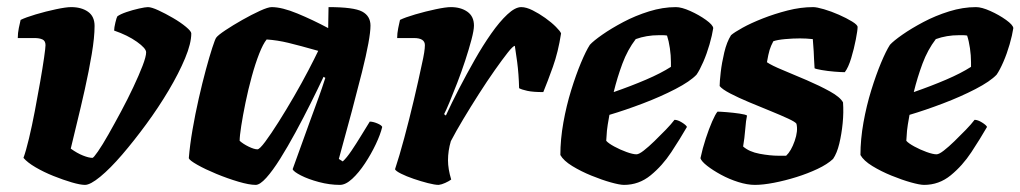

<svg xmlns="http://www.w3.org/2000/svg" viewBox="-20 -520 2870 540"><path d="M219 0Q206 0 182 -7Q158 -14 130.5 -25Q103 -36 80 -49.5Q57 -63 46 -76Q53 -95 61.5 -130.5Q70 -166 78 -208Q86 -250 93 -290Q100 -330 104 -358Q108 -386 108 -393Q108 -405 99.5 -409Q91 -413 77 -413H30Q30 -427 33 -441.5Q36 -456 38 -464Q52 -471 80.5 -479.5Q109 -488 137.5 -494Q166 -500 180 -500Q209 -500 227.5 -487Q246 -474 246 -447Q246 -415 238 -367.5Q230 -320 218.5 -268.5Q207 -217 196 -172.5Q185 -128 179 -102Q197 -89 213.5 -82.5Q230 -76 240 -76Q243 -76 255.5 -94Q268 -112 285 -142Q302 -172 320.5 -206.5Q339 -241 355 -275Q371 -309 381 -335Q391 -361 391 -373Q391 -384 365 -402.5Q339 -421 301 -434Q301 -442 304.5 -456.5Q308 -471 310 -474Q318 -480 335.5 -486Q353 -492 371 -496Q389 -500 396 -500Q406 -500 425.5 -491Q445 -482 466.5 -469.5Q488 -457 503 -444.5Q518 -432 518 -426Q518 -398 500.5 -356Q483 -314 454.5 -266Q426 -218 391.5 -171Q357 -124 323.5 -85Q290 -46 262 -23Q234 0 219 0Z M699 0Q681 0 650.5 -9Q620 -18 588.5 -31Q557 -44 535 -56.5Q513 -69 511 -75Q514 -112 521.5 -155.5Q529 -199 539 -243Q549 -287 559 -324Q569 -361 577 -385.5Q585 -410 588 -414Q593 -421 614 -435Q635 -449 661.5 -464Q688 -479 711 -489.5Q734 -500 744 -500Q773 -500 816.5 -482Q860 -464 903 -441L904 -500Q975 -500 998.5 -487.5Q1022 -475 1022 -448Q1022 -413 998 -317Q974 -221 933 -73L944 -66Q955 -76 968.5 -96Q982 -116 996 -139Q1010 -162 1020 -178Q1029 -178 1041 -173Q1053 -168 1055 -163Q1050 -142 1037 -114.5Q1024 -87 1006.5 -60.5Q989 -34 970.5 -17Q952 0 936 0Q907 0 877 -8Q847 -16 826.5 -26.5Q806 -37 803 -44L851 -177Q858 -196 864 -212.5Q870 -229 877.5 -249.5Q885 -270 895 -301L890 -304Q874 -270 853.5 -229Q833 -188 811 -147.5Q789 -107 768 -73.5Q747 -40 729 -20Q711 0 699 0ZM704 -100Q710 -100 726 -121.5Q742 -143 763.5 -177Q785 -211 807 -249Q829 -287 847 -321.5Q865 -356 875 -377Q822 -392 791 -399.5Q760 -407 730 -409Q720 -397 709 -369Q698 -341 688 -304.5Q678 -268 670.5 -231.5Q663 -195 658.5 -166Q654 -137 654 -124Q664 -115 679.5 -107.5Q695 -100 704 -100Z M1214 0Q1203 0 1183.5 -5Q1164 -10 1143.5 -17Q1123 -24 1108 -31.5Q1093 -39 1091 -44Q1103 -80 1117 -132Q1131 -184 1144 -239Q1157 -294 1166 -337Q1171 -359 1173 -372Q1175 -385 1175 -393Q1175 -413 1144 -413H1097Q1097 -426 1100 -441Q1103 -456 1105 -464Q1119 -471 1148 -479.5Q1177 -488 1205.5 -494Q1234 -500 1248 -500Q1276 -500 1294.5 -487Q1313 -474 1313 -448Q1313 -435 1306 -408.5Q1299 -382 1288.5 -350Q1278 -318 1266 -287Q1254 -256 1244 -232Q1234 -208 1229 -199L1234 -195Q1250 -230 1271 -270.5Q1292 -311 1315 -351.5Q1338 -392 1361.5 -425.5Q1385 -459 1407 -479.5Q1429 -500 1446 -500Q1460 -500 1478 -491Q1496 -482 1513.5 -469.5Q1531 -457 1543.5 -444.5Q1556 -432 1558 -426Q1550 -374 1535 -332Q1520 -290 1508 -261Q1479 -261 1463 -264.5Q1447 -268 1440 -272Q1439 -312 1434.5 -346Q1430 -380 1428 -391Q1423 -391 1408 -372Q1393 -353 1371.5 -322.5Q1350 -292 1327 -256Q1304 -220 1283 -185Q1262 -150 1248 -123Q1240 -96 1240 -69Q1240 -45 1249 -15Q1242 -10 1232 -5.5Q1222 -1 1214 0Z M1735 0Q1723 0 1698 -7Q1673 -14 1643.5 -26Q1614 -38 1589.5 -53Q1565 -68 1556 -84Q1556 -128 1564.5 -175.5Q1573 -223 1586.5 -266.5Q1600 -310 1614 -343.5Q1628 -377 1639 -394Q1649 -405 1674 -422.5Q1699 -440 1733 -458Q1767 -476 1805.5 -488Q1844 -500 1881 -500Q1897 -500 1921.5 -489Q1946 -478 1965.5 -464Q1985 -450 1986 -441Q1983 -421 1975.5 -395Q1968 -369 1958 -346Q1948 -323 1939 -310Q1921 -291 1879.5 -269.5Q1838 -248 1788 -229Q1738 -210 1694 -197Q1688 -164 1687 -152.5Q1686 -141 1685 -124Q1691 -117 1707.5 -108Q1724 -99 1742 -92.5Q1760 -86 1770 -86Q1777 -86 1790.5 -96.5Q1804 -107 1820.5 -123Q1837 -139 1852.5 -155Q1868 -171 1877 -183Q1886 -183 1898 -175.5Q1910 -168 1912 -163Q1893 -130 1868 -92Q1843 -54 1810 -27Q1777 0 1735 0ZM1706 -261Q1755 -278 1797 -296Q1839 -314 1867 -332V-345Q1867 -364 1864 -384.5Q1861 -405 1856 -420Q1850 -421 1844.5 -421Q1839 -421 1833 -421Q1798 -421 1768 -410Q1745 -380 1730.5 -341Q1716 -302 1706 -261Z M2103 0Q2082 0 2056.5 -8Q2031 -16 2008 -28.5Q1985 -41 1969 -53.5Q1953 -66 1950 -75Q1956 -103 1965 -130.5Q1974 -158 1983 -178.5Q1992 -199 1998 -206Q2006 -206 2024.5 -204.5Q2043 -203 2060 -200.5Q2077 -198 2081 -195Q2078 -182 2076 -156.5Q2074 -131 2070 -108Q2087 -93 2116.5 -87.5Q2146 -82 2170 -82H2191Q2205 -95 2215 -123.5Q2225 -152 2220 -172Q2217 -177 2196.5 -186.5Q2176 -196 2146.5 -208Q2117 -220 2087 -232.5Q2057 -245 2034 -257Q2011 -269 2004 -278Q2004 -290 2007 -316.5Q2010 -343 2017 -372.5Q2024 -402 2036 -421Q2045 -429 2068.5 -442Q2092 -455 2125 -468Q2158 -481 2195 -490.5Q2232 -500 2267 -500Q2277 -500 2297.5 -494Q2318 -488 2339.5 -478.5Q2361 -469 2376.5 -459.5Q2392 -450 2392 -444Q2392 -435 2387 -409Q2382 -383 2374 -356.5Q2366 -330 2356 -317Q2346 -317 2327 -318.5Q2308 -320 2291 -323Q2274 -326 2271 -328Q2270 -344 2269.5 -354Q2269 -364 2268.5 -376Q2268 -388 2266 -410Q2258 -411 2248 -411.5Q2238 -412 2230 -412Q2210 -412 2188 -410Q2166 -408 2155 -404Q2148 -391 2144.5 -379.5Q2141 -368 2137 -345Q2150 -336 2181.5 -323Q2213 -310 2249 -294.5Q2285 -279 2314 -263Q2343 -247 2351 -232Q2353 -204 2350 -173.5Q2347 -143 2340.5 -116Q2334 -89 2323 -73Q2307 -58 2279.5 -45Q2252 -32 2220 -22Q2188 -12 2157 -6Q2126 0 2103 0Z M2579 0Q2567 0 2542 -7Q2517 -14 2487.5 -26Q2458 -38 2433.5 -53Q2409 -68 2400 -84Q2400 -128 2408.5 -175.5Q2417 -223 2430.5 -266.5Q2444 -310 2458 -343.5Q2472 -377 2483 -394Q2493 -405 2518 -422.5Q2543 -440 2577 -458Q2611 -476 2649.5 -488Q2688 -500 2725 -500Q2741 -500 2765.5 -489Q2790 -478 2809.5 -464Q2829 -450 2830 -441Q2827 -421 2819.5 -395Q2812 -369 2802 -346Q2792 -323 2783 -310Q2765 -291 2723.5 -269.5Q2682 -248 2632 -229Q2582 -210 2538 -197Q2532 -164 2531 -152.5Q2530 -141 2529 -124Q2535 -117 2551.5 -108Q2568 -99 2586 -92.5Q2604 -86 2614 -86Q2621 -86 2634.5 -96.5Q2648 -107 2664.5 -123Q2681 -139 2696.5 -155Q2712 -171 2721 -183Q2730 -183 2742 -175.5Q2754 -168 2756 -163Q2737 -130 2712 -92Q2687 -54 2654 -27Q2621 0 2579 0ZM2550 -261Q2599 -278 2641 -296Q2683 -314 2711 -332V-345Q2711 -364 2708 -384.5Q2705 -405 2700 -420Q2694 -421 2688.5 -421Q2683 -421 2677 -421Q2642 -421 2612 -410Q2589 -380 2574.5 -341Q2560 -302 2550 -261Z"/></svg>

Font: Texturina Black
Style: Italic
Weight: 900
Italic angle: -11°
Designer: Guillermo Torres Carreño
Foundry: Omnibus-Type
Version: Version 1.002; ttfautohint (v1.8.3)